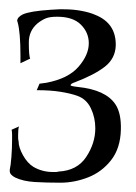

<svg xmlns="http://www.w3.org/2000/svg" viewBox="-20 -697 293 413"><path d="M110 -304Q79 -304 54.5 -305.5Q30 -307 13 -315Q1 -321 1 -329V-332Q3 -340 4.5 -359Q6 -378 6 -397Q6 -402 6 -407.5Q6 -413 5 -418L21 -425Q19 -421 19 -408Q19 -404 19 -400.5Q19 -397 20 -393Q20 -380 29.5 -363Q39 -346 52 -338Q71 -327 94 -327Q97 -327 100 -327Q103 -327 106 -328Q146 -330 165.5 -359.5Q185 -389 185 -421Q185 -444 175.5 -464Q166 -484 146 -491Q132 -496 110.5 -499.5Q89 -503 59 -503L65 -517L80 -519Q127 -528 149 -553.5Q171 -579 171 -604Q171 -627 154 -644Q137 -661 103 -661Q87 -661 78.5 -657.5Q70 -654 61 -647Q42 -631 42 -606Q42 -576 45 -571L24 -561V-577Q24 -627 18 -649Q18 -650 17.5 -650.5Q17 -651 17 -652Q17 -660 29 -666Q44 -673 89 -676L107 -677H117Q138 -677 156 -673.5Q174 -670 185 -665Q230 -647 229 -599Q228 -571 205.5 -553.5Q183 -536 141 -520Q132 -517 132 -514Q130 -512 147 -510Q207 -504 228 -473Q241 -454 240 -418Q239 -378 219 -352.5Q199 -327 169.5 -315.5Q140 -304 110 -304Z"/></svg>

Font: Gideon Roman
Style: Regular
Weight: 400
Designer: Robert E. Leuschke
Foundry: Robert E. Leuschke
Version: Version 2.010